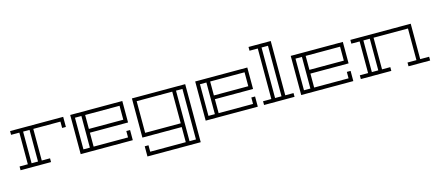

<svg xmlns="http://www.w3.org/2000/svg" viewBox="-59 -1345 5074 2221"><g transform="rotate(-15 2478.0 -234.5)"><path d="M35 -469H671V-348H626V-424H301V-45H400V0H35V-45H134V-424H35ZM256 -45V-424H179V-45Z M755 -469H1379V-212H922V-45H1334V-122H1379V0H755ZM922 -424V-257H1334V-424ZM800 -45H877V-424H800Z M2132 226H1494V104H1539V181H1965V0H1494V-469H2132ZM1965 -424H1539V-45H1965ZM2087 -424H2010V181H2087Z M2252 -469H2876V-212H2419V-45H2831V-122H2876V0H2252ZM2419 -424V-257H2831V-424ZM2297 -45H2374V-424H2297Z M3217 -45H3316V0H2951V-45H3050V-650H2951V-695H3217ZM3172 -650H3095V-45H3172Z M3396 -469H4020V-212H3563V-45H3975V-122H4020V0H3396ZM3563 -424V-257H3975V-424ZM3441 -45H3518V-424H3441Z M4110 -469H4833V-45H4940V0H4681V-45H4788V-424H4376V-45H4475V0H4110V-45H4209V-424H4110ZM4331 -45V-424H4254V-45Z"/></g></svg>

Font: Geostar
Style: Regular
Weight: 400
Designer: Joe Prince
Foundry: Joe Prince
Version: Version 1.002